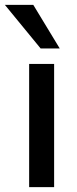

<svg xmlns="http://www.w3.org/2000/svg" viewBox="-44 -764 316 784"><path d="M75 0V-503H177V0ZM122 -566 -24 -744H92L200 -566Z"/></svg>

Font: REM
Style: Regular
Weight: 400
Designer: Octavio Pardo
Foundry: Ashler Design
Version: Version 1.005;gftools[0.9.28]